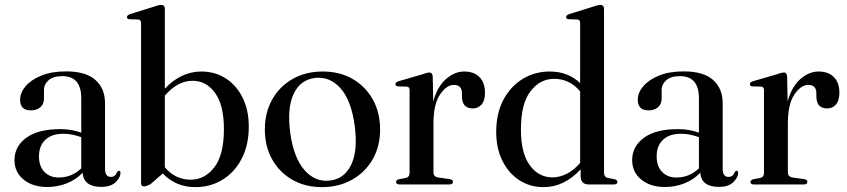

<svg xmlns="http://www.w3.org/2000/svg" viewBox="-20 -757 3478 788"><path d="M39.5 -100Q39.5 -156 87.8 -191.5Q136 -227 227 -227Q253.5 -227 274.8 -223Q296 -219 313.5 -212.5V-354Q313.5 -444.5 236 -444.5Q198 -444.5 179.2 -427.5Q160.5 -410.5 160.5 -389.5V-352.5Q160.5 -330 145.8 -317Q131 -304 106.5 -304Q62.5 -304 62.5 -347.5Q62.5 -376 84.5 -402.5Q106.5 -429 148.8 -446.5Q191 -464 251.5 -464Q332 -464 371.5 -429Q411 -394 411 -333.5V-65Q411 -31 434.5 -31Q445.5 -31 451.5 -36.5Q457.5 -42 460.5 -50.5Q463.5 -56 468 -56Q474.5 -56 474.5 -47Q474.5 -29.5 455 -9.8Q435.5 10 395.5 10Q323.5 10 319 -48Q292 -19.5 254 -4.5Q216 10.5 174 10.5Q114 10.5 76.8 -20Q39.5 -50.5 39.5 -100ZM140 -115.5Q140 -74 162.5 -51.2Q185 -28.5 221 -28.5Q274.5 -28.5 313.5 -66V-194Q297 -200 278.8 -204Q260.5 -208 239.5 -208Q192 -208 166 -183.2Q140 -158.5 140 -115.5Z M656.5 -720.5V-393Q723 -463.5 806.5 -463.5Q862.5 -463.5 906.5 -435.2Q950.5 -407 975.8 -356Q1001 -305 1001 -237.5Q1001 -162 972.2 -106.2Q943.5 -50.5 893.8 -19.8Q844 11 781.5 11Q740 11 706.5 -3.8Q673 -18.5 648 -45L597 -0.5Q579 8 571.5 8Q559 8 559 -5.5V-662.5Q559 -676 547.5 -677L511 -678Q501 -679 501 -687Q501 -694.5 513.5 -699L613 -730Q632 -737 640.5 -737Q656.5 -737 656.5 -720.5ZM770.5 -425.5Q709 -425.5 656.5 -364.5V-70.5Q699.5 -19.5 762.5 -19.5Q820 -19.5 859.5 -70.2Q899 -121 899 -227Q899 -325.5 862.8 -375.5Q826.5 -425.5 770.5 -425.5Z M1305 -463.5Q1374 -463.5 1426.8 -433.2Q1479.5 -403 1509.8 -349.2Q1540 -295.5 1540 -225Q1540 -156.5 1509.5 -103.2Q1479 -50 1425 -19.5Q1371 11 1301 11Q1232.5 11 1179.8 -19.2Q1127 -49.5 1097 -102.8Q1067 -156 1067 -226Q1067 -295 1097.2 -348.8Q1127.5 -402.5 1181 -433Q1234.5 -463.5 1305 -463.5ZM1334.5 -16Q1394 -23 1421.8 -81.8Q1449.5 -140.5 1435.5 -242.5Q1421.5 -345 1377.8 -394.5Q1334 -444 1272.5 -437Q1211.5 -429.5 1184.5 -370.2Q1157.5 -311 1171.5 -210Q1185.5 -109 1229.8 -58.8Q1274 -8.5 1334.5 -16Z M1756 -443 1758 -340Q1774.5 -401 1810 -432.2Q1845.5 -463.5 1885 -463.5Q1926 -463.5 1948.2 -440.2Q1970.5 -417 1970.5 -376.5Q1970.5 -344.5 1956.5 -328.2Q1942.5 -312 1921 -312Q1877 -312 1876 -359V-374.5Q1875.5 -408.5 1843 -408.5Q1812.5 -408.5 1785.8 -369Q1759 -329.5 1759 -250.5V-50Q1759 -31.5 1778.5 -28.5L1825.5 -22Q1839 -19.5 1839 -10.5Q1839 0 1824.5 0H1619.5Q1605.5 0 1605.5 -10.5Q1605.5 -18 1617.5 -21.5L1645 -26.5Q1661 -30 1661 -48V-386.5Q1661 -400.5 1650 -401.5L1613 -402.5Q1603 -403.5 1603 -411.5Q1603 -419 1615.5 -423.5L1715 -452.5Q1727 -457 1733 -458.2Q1739 -459.5 1743 -459.5Q1754.5 -459.5 1756 -443Z M2016.5 -215.5Q2016.5 -292 2046.2 -347.8Q2076 -403.5 2126 -433.5Q2176 -463.5 2236 -463.5Q2274.5 -463.5 2305.8 -451.2Q2337 -439 2361 -416V-662.5Q2361 -676 2350 -677L2313.5 -678Q2303.5 -679 2303.5 -687Q2303.5 -694.5 2315.5 -699L2415.5 -730Q2434.5 -737 2443 -737Q2459 -737 2459 -720.5V-49Q2459 -30 2475.5 -26.5L2502 -21.5Q2514 -18.5 2514 -10.5Q2514 0 2499.5 0H2396Q2363 0 2363 -35V-62Q2295.5 11 2211 11Q2155 11 2111.2 -17.5Q2067.5 -46 2042 -97Q2016.5 -148 2016.5 -215.5ZM2118 -226Q2118 -128 2154.5 -78.5Q2191 -29 2247 -29Q2276.5 -29 2305.8 -43.5Q2335 -58 2361 -88.5V-382Q2318 -433.5 2254 -433.5Q2197 -433.5 2157.5 -382.8Q2118 -332 2118 -226Z M2574.5 -100Q2574.5 -156 2622.8 -191.5Q2671 -227 2762 -227Q2788.5 -227 2809.8 -223Q2831 -219 2848.5 -212.5V-354Q2848.5 -444.5 2771 -444.5Q2733 -444.5 2714.2 -427.5Q2695.5 -410.5 2695.5 -389.5V-352.5Q2695.5 -330 2680.8 -317Q2666 -304 2641.5 -304Q2597.5 -304 2597.5 -347.5Q2597.5 -376 2619.5 -402.5Q2641.5 -429 2683.8 -446.5Q2726 -464 2786.5 -464Q2867 -464 2906.5 -429Q2946 -394 2946 -333.5V-65Q2946 -31 2969.5 -31Q2980.5 -31 2986.5 -36.5Q2992.5 -42 2995.5 -50.5Q2998.5 -56 3003 -56Q3009.5 -56 3009.5 -47Q3009.5 -29.5 2990 -9.8Q2970.5 10 2930.5 10Q2858.5 10 2854 -48Q2827 -19.5 2789 -4.5Q2751 10.5 2709 10.5Q2649 10.5 2611.8 -20Q2574.5 -50.5 2574.5 -100ZM2675 -115.5Q2675 -74 2697.5 -51.2Q2720 -28.5 2756 -28.5Q2809.5 -28.5 2848.5 -66V-194Q2832 -200 2813.8 -204Q2795.5 -208 2774.5 -208Q2727 -208 2701 -183.2Q2675 -158.5 2675 -115.5Z M3210.5 -443 3212.5 -340Q3229 -401 3264.5 -432.2Q3300 -463.5 3339.5 -463.5Q3380.5 -463.5 3402.8 -440.2Q3425 -417 3425 -376.5Q3425 -344.5 3411 -328.2Q3397 -312 3375.5 -312Q3331.5 -312 3330.5 -359V-374.5Q3330 -408.5 3297.5 -408.5Q3267 -408.5 3240.2 -369Q3213.5 -329.5 3213.5 -250.5V-50Q3213.5 -31.5 3233 -28.5L3280 -22Q3293.5 -19.5 3293.5 -10.5Q3293.5 0 3279 0H3074Q3060 0 3060 -10.5Q3060 -18 3072 -21.5L3099.5 -26.5Q3115.5 -30 3115.5 -48V-386.5Q3115.5 -400.5 3104.5 -401.5L3067.5 -402.5Q3057.5 -403.5 3057.5 -411.5Q3057.5 -419 3070 -423.5L3169.5 -452.5Q3181.5 -457 3187.5 -458.2Q3193.5 -459.5 3197.5 -459.5Q3209 -459.5 3210.5 -443Z"/></svg>

Font: Fraunces 72pt S000
Style: Regular
Weight: 400
Version: Version 1.000; ttfautohint (v1.8.3)